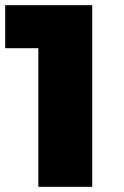

<svg xmlns="http://www.w3.org/2000/svg" viewBox="-42 -721 477 741"><path d="M-22 -701H314V0H106V-535H-22Z"/></svg>

Font: Gontserrat ExtraBold
Style: Regular
Weight: 800
Designer: Julieta Ulanovsky
Foundry: Julieta Ulanovsky
Version: Version 6.001